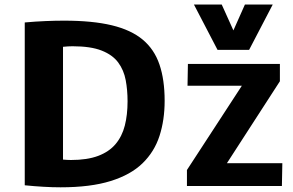

<svg xmlns="http://www.w3.org/2000/svg" viewBox="-20 -805 1267 831"><path d="M242.1 5.7Q206.7 5.7 168.1 3.4Q129.4 1.2 87.1 -3.1V-707.8Q134.1 -712 176.9 -713.8Q219.6 -715.6 257.9 -715.6Q380.2 -715.6 463.7 -695.6Q547.3 -675.5 597.6 -633.5Q647.9 -591.5 670.2 -525.7Q692.6 -460 692.6 -368.8Q692.6 -285.5 670.4 -216.9Q648.2 -148.2 596.9 -98.3Q545.6 -48.4 458.6 -21.4Q371.7 5.7 242.1 5.7ZM286.9 -112.5Q357.6 -112.5 404.9 -130.3Q452.1 -148.1 480.2 -181.4Q508.2 -214.6 520.2 -261.4Q532.1 -308.2 532.1 -366.3Q532.1 -415.3 524 -458.4Q515.9 -501.5 491.7 -534.4Q467.4 -567.4 420 -586.1Q372.6 -604.8 293.8 -604.8Q284.5 -604.8 274.4 -604.2Q264.3 -603.6 252.7 -602.4V-114.3Q261.9 -113.5 270.5 -113Q279.1 -112.5 286.9 -112.5ZM789.1 0V-69.2L1026.7 -433.8H791.6L793.3 -528.3H1191.4V-453.3L962.1 -98.6H1202L1200.1 0ZM921.5 -589.2 819.4 -785.3H939.7L990.2 -673.4L1040 -785.3H1160.4L1058.2 -589.2Z"/></svg>

Font: Comme
Style: Regular
Weight: 400
Designer: Vernon Adams
Foundry: Vernon Adams
Version: Version 1.000;gftools[0.9.27]